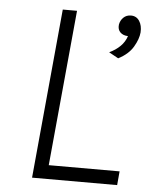

<svg xmlns="http://www.w3.org/2000/svg" viewBox="-48 -658 538 698"><g transform="rotate(5 221.0 -309.0)"><path d="M95 0 153 -618.5H205L151.5 -50.5H410L405.5 0ZM369 -459.5 334.5 -478.5Q358 -489.5 374.2 -505.5Q390.5 -521.5 397.5 -543Q379.5 -543.5 369.2 -553.8Q359 -564 361 -581.5Q363.5 -597 374.5 -607.8Q385.5 -618.5 402 -618.5Q422 -618.5 432.8 -602Q443.5 -585.5 442 -560.5Q440 -536 423 -507.2Q406 -478.5 369 -459.5Z"/></g></svg>

Font: Karla Light
Style: Italic
Weight: 300
Italic angle: -8°
Designer: Jonathan Pinhorn
Version: Version 2.004;gftools[0.9.33]